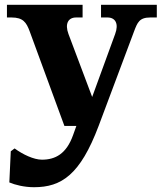

<svg xmlns="http://www.w3.org/2000/svg" viewBox="-20 -526 684 802"><path d="M104 -395 249 0H299L285 39C257 117 211 141 155 141C121 141 75 119 41 94L25 106L19 236C42 246 81 256 122 256C237 256 315 204 392 0L540 -395C554 -432 562 -453 608 -453H635V-506H402V-453H429C462 -453 477 -427 461 -384L365 -121L266 -384C250 -427 265 -453 298 -453H325V-506H9V-453H28C76 -453 90 -433 104 -395Z"/></svg>

Font: LT Superior Serif ExtraBold
Style: Regular
Weight: 800
Designer: Daniel Lyons
Foundry: LyonsType
Version: Version 2.120;FEAKit 1.0